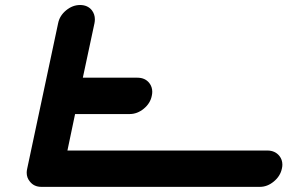

<svg xmlns="http://www.w3.org/2000/svg" viewBox="-20 -728 1174 748"><path d="M1022.5 -141.6Q1051.8 -141.1 1068.4 -120.6Q1080.1 -106 1080.1 -86.4Q1080.1 -79.1 1078.1 -70.8Q1071.8 -41.5 1046.6 -20.8Q1021.5 0 992.2 0H141.6Q112.3 0 96.2 -21Q84 -35.6 84 -55.2Q84 -62.5 85.9 -70.8L206.5 -637.7Q212.4 -667 237.5 -687.7Q262.7 -708.5 292 -708.5Q321.3 -708.5 337.9 -688Q349.6 -672.4 349.6 -652.8Q349.6 -645.5 348.1 -637.7L302.7 -425.3H515.6Q544.9 -425.3 561.5 -404.8Q573.2 -389.6 573.2 -370.6Q573.2 -362.8 571.3 -354.5Q565.4 -325.2 540 -304.4Q514.6 -283.7 485.4 -283.7H272.5L242.7 -141.6Z"/></svg>

Font: Robtronika
Style: Italic
Weight: 400
Italic angle: -12°
Designer: GGBot
Version: 1.00